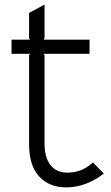

<svg xmlns="http://www.w3.org/2000/svg" viewBox="-20 -802 480 832"><path d="M430 -50Q352 10 267 10Q193 10 149.5 -37.5Q106 -85 106 -177V-562L110 -569H30V-630H110L106 -637V-746L173 -782V-637L169 -630H368V-569H169L173 -562V-181Q173 -120 198.5 -87Q224 -54 272 -54Q304 -54 330.5 -64.5Q357 -75 383 -98Z"/></svg>

Font: TypoPRO Sinkin Sans
Style: 300 Light
Weight: 300
Designer: Keith Bates
Foundry: K-Type
Version: Sinkin Sans (version 1.0)  by Keith Bates   •   © 2014   www